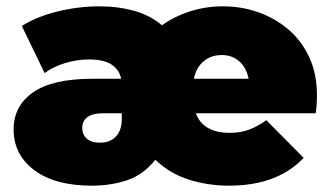

<svg xmlns="http://www.w3.org/2000/svg" viewBox="-20 -577 1043 607"><path d="M270 10Q154 10 88.5 -39Q23 -88 23 -168Q23 -242 84.5 -285Q146 -328 273 -328H363Q357 -357 332.5 -373Q308 -389 262 -389Q223 -389 185.5 -377.5Q148 -366 121 -346L49 -495Q97 -525 163 -541Q229 -557 294 -557Q354 -557 405 -542.5Q456 -528 492 -497Q531 -525 580.5 -541Q630 -557 685 -557Q743 -557 796 -538.5Q849 -520 891 -484.5Q933 -449 957.5 -396.5Q982 -344 982 -276Q982 -260 981 -245.5Q980 -231 978 -219H599Q622 -157 707 -157Q740 -157 767 -167Q794 -177 822 -197L940 -78Q857 10 704 10Q638 10 577.5 -9Q517 -28 471 -72Q434 -25 382.5 -7.5Q331 10 270 10ZM593 -328H766Q759 -363 736.5 -383Q714 -403 681 -403Q647 -403 623.5 -383Q600 -363 593 -328ZM365 -219H309Q272 -219 256 -206.5Q240 -194 240 -173Q240 -152 254 -139Q268 -126 296 -126Q329 -126 347 -146Q365 -166 365 -200Z"/></svg>

Font: Montserrat Black
Style: Regular
Weight: 900
Designer: Julieta Ulanovsky
Foundry: Julieta Ulanovsky
Version: Version 9.000; ttfautohint (v1.8.4.7-5d5b)